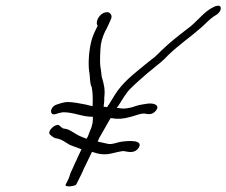

<svg xmlns="http://www.w3.org/2000/svg" viewBox="-20 -656 795 674"><path d="M179 -289C154 -281 152 -247 177 -256C185 -259 190 -260 201 -262C241 -262 266 -246 306 -246C306 -240 306 -230 305 -224L301 -209L293 -189C290 -180 288 -175 284 -169C261 -177 252 -182 238 -191L222 -200C216 -203 209 -204 202 -205C197 -207 194 -211 190 -214C179 -228 142 -195 156 -183C163 -178 168 -171 180 -170C201 -165 208 -157 224 -148C232 -144 251 -138 266 -132L251 -100C249 -94 246 -89 244 -85L237 -69C235 -63 231 -57 228 -50C225 -39 221 -28 216 -19L210 -7C208 2 245 -2 248 -9L259 -31C264 -42 270 -52 273 -61L303 -123C312 -120 325 -116 335 -115C358 -112 377 -119 396 -123L407 -125C410 -126 414 -126 418 -125C434 -122 453 -118 466 -136C487 -167 427 -162 403 -158C390 -156 375 -148 359 -151C348 -153 334 -157 323 -159L328 -171C339 -190 357 -222 368 -241H374C393 -237 415 -239 435 -245C452 -248 479 -262 494 -256C508 -254 519 -256 529 -270C542 -289 516 -295 497 -292L478 -289C465 -287 454 -283 442 -279L426 -276C415 -274 405 -275 395 -277H390C391 -280 393 -282 395 -284C408 -304 423 -331 439 -346C457 -364 476 -380 495 -397L517 -415C536 -431 551 -441 570 -462C608 -499 645 -523 686 -559C702 -573 715 -588 730 -598L741 -605C756 -615 762 -636 745 -636C736 -636 728 -630 720 -626C692 -610 666 -574 638 -555C608 -532 576 -507 547 -479C537 -469 529 -461 522 -455L499 -437C463 -407 424 -379 394 -339C381 -322 369 -298 356 -280C351 -281 347 -281 344 -281C344 -292 347 -300 346 -313C350 -343 344 -364 337 -387C336 -399 334 -413 332 -425C330 -436 332 -485 334 -499C337 -519 346 -542 355 -557L363 -574C366 -581 369 -587 371 -593C374 -603 366 -615 353 -613C327 -610 313 -576 323 -566C315 -548 310 -542 303 -520C292 -484 289 -434 293 -405C297 -388 294 -365 302 -350C306 -330 306 -308 305 -283L281 -289C265 -292 236 -298 217 -298C202 -297 191 -293 179 -289Z"/></svg>

Font: Stray Cat
Style: SuObl
Weight: 400
Version: Version 1.0